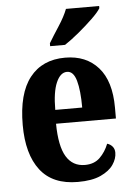

<svg xmlns="http://www.w3.org/2000/svg" viewBox="-55 -807 595 859"><g transform="rotate(-5 243.0 -378.0)"><path d="M260 10Q147 10 91.5 -62Q36 -134 36 -265Q36 -406 92 -477.5Q148 -549 251 -549Q345 -549 399.5 -487.5Q454 -426 454 -307V-258H185Q186 -157 214.5 -110Q243 -63 298 -63Q340 -63 365.5 -88Q391 -113 405 -149Q419 -145 428.5 -134Q438 -123 438 -106Q438 -79 420 -52.5Q402 -26 363 -8Q324 10 260 10ZM308 -320Q308 -397 295.5 -441Q283 -485 254 -485Q224 -485 205.5 -442.5Q187 -400 187 -320ZM189 -619Q208 -651 234.5 -691.5Q261 -732 274 -766H423V-756Q413 -739 384 -711Q355 -683 320 -654Q285 -625 256 -606H189Z"/></g></svg>

Font: Noto Serif Khmer ExtraCondensed ExtraBold
Style: Regular
Weight: 800
Width: 2
Designer: Danh Hong and the Monotype Design Team
Foundry: Monotype Imaging Inc.
Version: Version 2.004; ttfautohint (v1.8.4.7-5d5b)